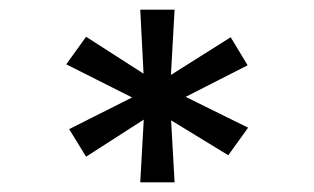

<svg xmlns="http://www.w3.org/2000/svg" viewBox="-20 -720 650 397"><path d="M270 -343 278 -486 284 -477 158 -396 123 -453 286 -535 270 -510 117 -587 158 -644 295 -556 278 -545 270 -700H341L332 -540L319 -556L457 -643L492 -585L339 -507L337 -533L493 -456L452 -399L321 -479L333 -485L341 -343Z"/></svg>

Font: Lexend Tera Light
Style: Regular
Weight: 300
Designer: Bonnie Shaver-Troup, Thomas Jockin
Foundry: Lexend
Version: Version 1.007